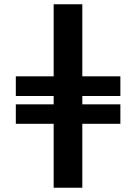

<svg xmlns="http://www.w3.org/2000/svg" viewBox="-20 -715 645 898"><path d="M54 -136V-227H231V-266H54V-358H231V-695H365V-358H543V-266H365V-227H543V-136H365V163H231V-136Z"/></svg>

Font: Coval
Style: ExtraBold
Weight: 800
Foundry: Context Ltd
Version: Version 001.000